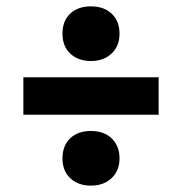

<svg xmlns="http://www.w3.org/2000/svg" viewBox="-20 -682 572 604"><path d="M266 -490Q226.5 -490 201.5 -513Q176.5 -536 176.5 -576Q176.5 -616 200.8 -639Q225 -662 266 -662Q307.5 -662 331.8 -638.5Q356 -615 356 -576Q356 -537 331 -513.5Q306 -490 266 -490ZM53.5 -321V-439H479V-321ZM266 -98Q226.5 -98 201.5 -121Q176.5 -144 176.5 -184Q176.5 -223.5 200.8 -246.8Q225 -270 266 -270Q307.5 -270 331.8 -246.2Q356 -222.5 356 -184Q356 -145 331 -121.5Q306 -98 266 -98Z"/></svg>

Font: Encode Sans SemiCondensed SemiCondensed
Style: Bold
Weight: 700
Width: 4
Designer: Multiple Designers
Foundry: Impallari Type
Version: Version 3.000; ttfautohint (v1.8.3) -l 8 -r 50 -G 200 -x 14 